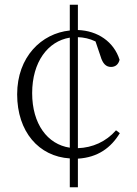

<svg xmlns="http://www.w3.org/2000/svg" viewBox="-20 -734 574 806"><path d="M307 52V-68C391 -73 446 -114 483 -175L467 -187C425 -139 368 -114 307 -112V-578C332 -577 356 -572 381 -560L402 -498C411 -467 425 -453 446 -453C464 -453 477 -463 482 -483C458 -559 390 -605 307 -608V-714H273V-606C154 -594 52 -495 52 -338C52 -181 143 -77 273 -69V52ZM273 -114C179 -128 115 -214 115 -343C115 -474 181 -561 273 -576Z"/></svg>

Font: Noto Serif CJK SC ExtraLight
Style: Regular
Weight: 200
Designer: Ryoko NISHIZUKA 西塚涼子 (kana & ideographs); Frank Grießhammer (Latin, Greek & Cyrillic); Wenlong ZHANG 张文龙 (bopomofo); San
Foundry: Adobe
Version: Version 2.001;hotconv 1.1.0;makeotfexe 2.6.0